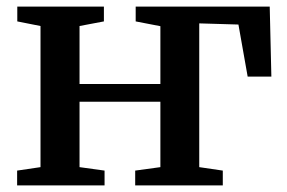

<svg xmlns="http://www.w3.org/2000/svg" viewBox="-20 -563 870 583"><path d="M32 0V-45L103 -55.5V-484L32.5 -498V-543H295.5V-498L221.5 -484V-308H467V-483.5L392 -498V-543H799L804 -330.5H732L704 -488.5L585 -492V-55.5L656.5 -45V0H390.5V-45L467 -55.5V-254H221.5V-55.5L297.5 -45V0Z"/></svg>

Font: Merriweather 48pt SemiBold
Style: Regular
Weight: 600
Version: Version 2.100